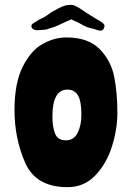

<svg xmlns="http://www.w3.org/2000/svg" viewBox="-20 -753 546 795"><path d="M40 -297Q40 -409 74 -476.5Q108 -544 156.5 -571Q205 -598 254 -598Q346 -598 393 -549.5Q440 -501 453 -434.5Q466 -368 466 -285Q466 -218 443.5 -146.5Q421 -75 374.5 -26.5Q328 22 260 22Q128 22 84 -79.5Q40 -181 40 -297ZM317 -278Q317 -335 302.5 -358.5Q288 -382 259 -382Q197 -382 197 -270Q197 -228 208 -200Q219 -172 253 -172Q286 -172 301.5 -203Q317 -234 317 -278ZM369 -633 342 -640Q325 -647 307 -658L275 -673L229 -652Q210 -642 172 -631Q152 -628 134 -628Q123 -628 116.5 -633Q110 -638 110 -644Q110 -652 117 -656L144 -673Q147 -674 157.5 -679Q168 -684 192 -702Q232 -725 244 -728Q253 -732 262 -732Q266 -733 273 -733Q281 -733 287.5 -730.5Q294 -728 300 -724.5Q306 -721 311 -718Q340 -698 357 -688L378 -675Q379 -674 397.5 -663.5Q416 -653 412 -641Q408 -626 396 -626Q388 -626 369 -633Z"/></svg>

Font: Barriecito
Style: Regular
Weight: 400
Designer: Pablo Cosgaya & Sergio Jiménez
Foundry: Pablo Cosgaya & Sergio Jiménez
Version: Version 1.001